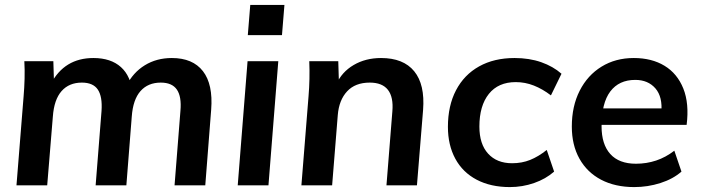

<svg xmlns="http://www.w3.org/2000/svg" viewBox="-20 -754 2853 781"><path d="M47 0 76 -362Q79 -397 80 -433.5Q81 -470 79 -505H197L200 -405L187 -413Q242 -518 360 -518Q431 -518 472 -481Q513 -444 519 -374L494 -405Q521 -459 569 -488.5Q617 -518 679 -518Q764 -518 805.5 -464.5Q847 -411 839 -308L815 0H690L714 -304Q719 -361 699.5 -389.5Q680 -418 634 -418Q582 -418 551.5 -383.5Q521 -349 516 -280L494 0H369L393 -303Q397 -361 378 -389.5Q359 -418 313 -418Q261 -418 230.5 -383.5Q200 -349 195 -280L172 0Z M947 0 987 -505H1112L1072 0ZM998 -734H1137L1127 -611H988Z M1206 0 1235 -362Q1241 -433 1238 -505H1356L1359 -405L1348 -411Q1370 -461 1418.5 -489.5Q1467 -518 1530 -518Q1621 -518 1665 -464Q1709 -410 1701 -307L1676 0H1552L1576 -301Q1581 -359 1558 -388.5Q1535 -418 1484 -418Q1425 -418 1392 -382.5Q1359 -347 1354 -286L1331 0Z M2054 7Q1976 7 1919 -23Q1862 -53 1832 -108.5Q1802 -164 1802 -238Q1802 -324 1835 -387Q1868 -450 1929 -484Q1990 -518 2073 -518Q2133 -518 2181.5 -501Q2230 -484 2264 -454L2221 -366Q2187 -392 2151.5 -406Q2116 -420 2078 -420Q2007 -420 1968.5 -372Q1930 -324 1930 -239Q1930 -168 1965.5 -129Q2001 -90 2063 -90Q2103 -90 2136.5 -103.5Q2170 -117 2204 -144L2234 -56Q2200 -26 2152.5 -9.5Q2105 7 2054 7Z M2752 -56Q2718 -26 2666.5 -9.5Q2615 7 2560 7Q2482 7 2425 -23Q2368 -53 2337 -108.5Q2306 -164 2306 -239Q2306 -322 2338 -385Q2370 -448 2427 -483Q2484 -518 2558 -518Q2631 -518 2683 -486.5Q2735 -455 2759.5 -394Q2784 -333 2773 -246H2415L2420 -313H2705L2670 -295Q2676 -360 2646 -394.5Q2616 -429 2564 -429Q2498 -429 2462.5 -382Q2427 -335 2427 -240Q2427 -167 2462.5 -127.5Q2498 -88 2567 -88Q2610 -88 2649 -101Q2688 -114 2723 -141Z"/></svg>

Font: Muli
Style: Bold Italic
Weight: 700
Italic angle: -4.541°
Designer: Vernon Adams
Foundry: Vernon Adams
Version: Version 2.100; ttfautohint (v1.8.1.43-b0c9)